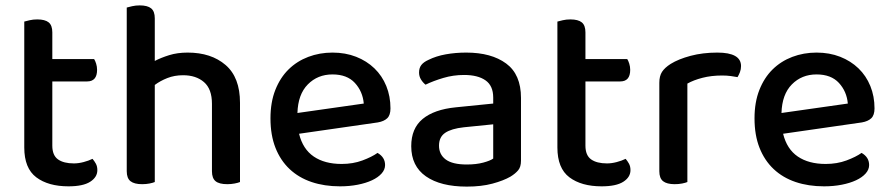

<svg xmlns="http://www.w3.org/2000/svg" viewBox="-20 -677 3301 712"><path d="M174 -137Q174 -101 195 -86Q216 -71 254 -71Q271 -71 290 -76Q309 -81 323 -88Q330 -80 335.5 -70Q341 -60 341 -46Q341 -20 314.5 -3Q288 14 234 14Q159 14 114.5 -19.5Q70 -53 70 -130V-597Q77 -599 90 -602Q103 -605 118 -605Q147 -605 160.5 -594Q174 -583 174 -557V-458H329Q333 -452 336.5 -441Q340 -430 340 -418Q340 -375 303 -375H174V-137Z M766 -292Q766 -347 736.5 -372.5Q707 -398 659 -398Q627 -398 600.5 -387.5Q574 -377 554 -362V-2Q547 1 534.5 3.5Q522 6 507 6Q478 6 464 -5Q450 -16 450 -42V-649Q457 -651 470 -654Q483 -657 498 -657Q527 -657 540.5 -646Q554 -635 554 -609V-451Q577 -463 607.5 -472.5Q638 -482 676 -482Q763 -482 816.5 -436Q870 -390 870 -296V-2Q863 1 850 3.5Q837 6 823 6Q793 6 779.5 -5Q766 -16 766 -42V-292Z M1089 -181Q1103 -124 1143.5 -96.5Q1184 -69 1247 -69Q1289 -69 1324 -82Q1359 -95 1380 -110Q1408 -94 1408 -65Q1408 -48 1395 -33.5Q1382 -19 1359.5 -8.5Q1337 2 1306.5 8Q1276 14 1241 14Q1183 14 1135.5 -2Q1088 -18 1054 -50Q1020 -82 1001.5 -129Q983 -176 983 -238Q983 -298 1001 -343.5Q1019 -389 1050 -419.5Q1081 -450 1123 -466Q1165 -482 1213 -482Q1261 -482 1300.5 -466.5Q1340 -451 1368.5 -423.5Q1397 -396 1412.5 -358Q1428 -320 1428 -275Q1428 -250 1416 -238.5Q1404 -227 1381 -223ZM1213 -401Q1158 -401 1121.5 -364Q1085 -327 1083 -258L1329 -293Q1325 -338 1296 -369.5Q1267 -401 1213 -401Z M1711 -67Q1746 -67 1772 -74Q1798 -81 1809 -89V-216L1700 -205Q1654 -200 1631 -184.5Q1608 -169 1608 -137Q1608 -104 1633 -85.5Q1658 -67 1711 -67ZM1709 -482Q1802 -482 1857 -441.5Q1912 -401 1912 -314V-81Q1912 -58 1901.5 -45.5Q1891 -33 1873 -22Q1847 -7 1806 4Q1765 15 1711 15Q1614 15 1559.5 -23Q1505 -61 1505 -135Q1505 -201 1547.5 -236Q1590 -271 1670 -279L1809 -293V-315Q1809 -359 1780.5 -379Q1752 -399 1701 -399Q1661 -399 1624 -388Q1587 -377 1558 -363Q1548 -371 1541 -382.5Q1534 -394 1534 -408Q1534 -425 1542.5 -436Q1551 -447 1569 -455Q1597 -469 1633 -475.5Q1669 -482 1709 -482Z M2151 -137Q2151 -101 2172 -86Q2193 -71 2231 -71Q2248 -71 2267 -76Q2286 -81 2300 -88Q2307 -80 2312.5 -70Q2318 -60 2318 -46Q2318 -20 2291.5 -3Q2265 14 2211 14Q2136 14 2091.5 -19.5Q2047 -53 2047 -130V-597Q2054 -599 2067 -602Q2080 -605 2095 -605Q2124 -605 2137.5 -594Q2151 -583 2151 -557V-458H2306Q2310 -452 2313.5 -441Q2317 -430 2317 -418Q2317 -375 2280 -375H2151V-137Z M2529 -2Q2522 1 2509.5 3.5Q2497 6 2482 6Q2453 6 2439 -5Q2425 -16 2425 -42V-370Q2425 -395 2435 -410.5Q2445 -426 2467 -440Q2496 -458 2541 -470Q2586 -482 2640 -482Q2728 -482 2728 -432Q2728 -420 2724 -409.5Q2720 -399 2715 -391Q2705 -393 2690 -395Q2675 -397 2658 -397Q2618 -397 2585 -388.5Q2552 -380 2529 -367Z M2884 -181Q2898 -124 2938.5 -96.5Q2979 -69 3042 -69Q3084 -69 3119 -82Q3154 -95 3175 -110Q3203 -94 3203 -65Q3203 -48 3190 -33.5Q3177 -19 3154.5 -8.5Q3132 2 3101.5 8Q3071 14 3036 14Q2978 14 2930.5 -2Q2883 -18 2849 -50Q2815 -82 2796.5 -129Q2778 -176 2778 -238Q2778 -298 2796 -343.5Q2814 -389 2845 -419.5Q2876 -450 2918 -466Q2960 -482 3008 -482Q3056 -482 3095.5 -466.5Q3135 -451 3163.5 -423.5Q3192 -396 3207.5 -358Q3223 -320 3223 -275Q3223 -250 3211 -238.5Q3199 -227 3176 -223ZM3008 -401Q2953 -401 2916.5 -364Q2880 -327 2878 -258L3124 -293Q3120 -338 3091 -369.5Q3062 -401 3008 -401Z"/></svg>

Font: Baloo 2 Medium
Style: Regular
Weight: 500
Designer: Sarang Kulkarni and Ek Type
Foundry: Ek Type
Version: Version 1.640;hotconv 1.0.111;makeotfexe 2.5.65597; ttfautoh